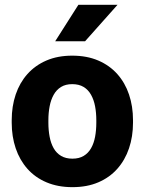

<svg xmlns="http://www.w3.org/2000/svg" viewBox="-20 -770 603 800"><path d="M28.8 -258.8V-269Q28.8 -327.1 45.4 -376.2Q62 -425.3 94.2 -461.4Q126.5 -497.6 173.3 -517.8Q220.2 -538.1 280.8 -538.1Q342.3 -538.1 389.4 -517.8Q436.5 -497.6 468.8 -461.4Q501 -425.3 517.6 -376.2Q534.2 -327.1 534.2 -269V-258.8Q534.2 -201.2 517.6 -152.1Q501 -103 468.8 -66.7Q436.5 -30.3 389.6 -10.3Q342.8 9.8 281.7 9.8Q221.2 9.8 173.8 -10.3Q126.5 -30.3 94.2 -66.7Q62 -103 45.4 -152.1Q28.8 -201.2 28.8 -258.8ZM181.6 -269V-258.8Q181.6 -227.5 186.8 -200.2Q191.9 -172.9 203.6 -152.3Q215.3 -131.8 234.6 -120.4Q253.9 -108.9 281.7 -108.9Q309.6 -108.9 328.6 -120.4Q347.7 -131.8 359.4 -152.3Q371.1 -172.9 376.2 -200.2Q381.3 -227.5 381.3 -258.8V-269Q381.3 -299.8 376.2 -326.9Q371.1 -354 359.4 -375Q347.7 -396 328.4 -407.7Q309.1 -419.4 280.8 -419.4Q253.4 -419.4 234.4 -407.7Q215.3 -396 203.6 -375Q191.9 -354 186.8 -326.9Q181.6 -299.8 181.6 -269ZM210 -598.1 306.6 -750H469.7L334.5 -598.1Z"/></svg>

Font: Roboto ExtraBold
Style: Regular
Weight: 800
Designer: Christian Robertson
Foundry: Google
Version: Version 3.009; 2024